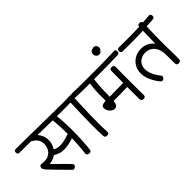

<svg xmlns="http://www.w3.org/2000/svg" viewBox="-33 -1872 2748 2748"><g transform="rotate(-45 1340.5 -498.5)"><path d="M376 20Q366 20 360 15Q354 10 347 3Q281 -63 216.5 -129.5Q152 -196 88 -263Q68 -288 61.5 -304.5Q55 -321 61 -336Q67 -353 76 -358Q85 -363 97.5 -362Q110 -361 126 -360Q180 -354 219 -367.5Q258 -381 283.5 -407.5Q309 -434 321 -468.5Q333 -503 333 -537Q333 -577 319 -606.5Q305 -636 283.5 -655.5Q262 -675 239 -686Q230 -692 225 -701Q220 -710 220 -721Q220 -738 232.5 -745Q245 -752 259 -753Q273 -755 285 -747Q326 -726 355.5 -692.5Q385 -659 401 -619Q417 -579 417 -537Q417 -482 397 -433Q377 -384 338.5 -346.5Q300 -309 245.5 -290.5Q191 -272 123 -278L163 -299Q187 -274 216.5 -245Q246 -216 278 -184.5Q310 -153 342.5 -120.5Q375 -88 406 -56Q414 -47 419.5 -39.5Q425 -32 425 -23Q425 -14 417.5 -4Q410 6 398.5 13Q387 20 376 20ZM478 -277Q424 -277 384 -292.5Q344 -308 308 -330Q298 -336 291 -346Q284 -356 284 -369Q284 -386 295.5 -398.5Q307 -411 323 -411Q328 -411 331.5 -410Q335 -409 339 -407Q356 -396 375 -384.5Q394 -373 419 -366Q444 -359 478 -359Q513 -359 555 -367.5Q597 -376 652 -395Q657 -397 661.5 -398Q666 -399 671 -398Q686 -397 697 -385.5Q708 -374 708 -357Q708 -344 701.5 -334Q695 -324 684 -319Q624 -297 573.5 -287Q523 -277 478 -277ZM691 15Q669 13 658 3Q647 -7 649 -24Q659 -102 664.5 -189.5Q670 -277 670.5 -367Q671 -457 667 -544Q663 -631 653 -710Q652 -723 657 -733.5Q662 -744 672 -750.5Q682 -757 695 -757Q713 -757 724 -745.5Q735 -734 737 -715Q747 -635 751.5 -546.5Q756 -458 755.5 -367Q755 -276 750 -187.5Q745 -99 736 -19Q734 2 722 9.5Q710 17 691 15ZM895 -688Q786 -688 674 -689.5Q562 -691 448.5 -693Q335 -695 221.5 -696.5Q108 -698 -5 -698Q-43 -698 -44 -736Q-45 -774 -7 -774Q106 -774 218.5 -772.5Q331 -771 444 -769Q557 -767 669.5 -765.5Q782 -764 893 -764Q911 -764 920.5 -756Q930 -748 931 -728Q931 -709 922.5 -698.5Q914 -688 895 -688Z M1050 16Q1031 16 1021 7Q1011 -2 1010 -23Q1004 -133 1005 -252Q1006 -371 1010 -491Q1014 -611 1018 -722Q1019 -739 1030 -748Q1041 -757 1060 -757Q1082 -757 1092.5 -747.5Q1103 -738 1103 -719Q1100 -635 1096.5 -546.5Q1093 -458 1090.5 -368Q1088 -278 1088.5 -190Q1089 -102 1094 -20Q1096 -1 1083.5 7.5Q1071 16 1050 16ZM882 -688Q864 -688 853 -697Q842 -706 843 -728Q844 -751 855.5 -758Q867 -765 884 -764Q978 -762 1069.5 -765.5Q1161 -769 1242 -764Q1259 -763 1269.5 -756Q1280 -749 1279 -726Q1278 -704 1267.5 -695.5Q1257 -687 1240 -688Q1159 -693 1067.5 -691Q976 -689 882 -688Z M1224 -688Q1208 -688 1199.5 -697.5Q1191 -707 1191 -726Q1191 -767 1224 -765Q1292 -764 1366.5 -763.5Q1441 -763 1519 -763Q1597 -763 1675.5 -763.5Q1754 -764 1829 -766Q1904 -768 1973 -771Q1993 -773 2001.5 -761Q2010 -749 2010 -732Q2009 -716 2001.5 -705Q1994 -694 1974 -693Q1905 -691 1829.5 -689.5Q1754 -688 1675.5 -687.5Q1597 -687 1518.5 -687Q1440 -687 1365.5 -687Q1291 -687 1224 -688ZM1789 14Q1770 13 1759.5 3.5Q1749 -6 1749 -26Q1748 -125 1748 -218.5Q1748 -312 1748.5 -405Q1749 -498 1750 -595Q1751 -615 1761.5 -624.5Q1772 -634 1791 -633Q1811 -632 1823 -622Q1835 -612 1834 -591Q1833 -519 1832.5 -449Q1832 -379 1832 -309Q1832 -239 1832.5 -167.5Q1833 -96 1834 -19Q1834 -2 1821.5 6.5Q1809 15 1789 14ZM1401 -177Q1376 -177 1352 -194Q1328 -211 1312 -238Q1296 -265 1296 -296Q1296 -316 1306.5 -327.5Q1317 -339 1338 -344.5Q1359 -350 1390 -351Q1390 -380 1390 -408Q1390 -436 1390 -464Q1390 -528 1394.5 -584.5Q1399 -641 1406 -690Q1409 -708 1420.5 -721Q1432 -734 1449 -734Q1462 -734 1472 -727.5Q1482 -721 1487.5 -710Q1493 -699 1491 -687Q1484 -638 1479.5 -582Q1475 -526 1474 -464Q1473 -436 1473 -408Q1473 -380 1472 -351Q1553 -351 1621.5 -353.5Q1690 -356 1769 -356Q1785 -356 1796.5 -344Q1808 -332 1808 -314Q1808 -298 1796.5 -286Q1785 -274 1769 -273L1467 -269Q1465 -234 1456 -214Q1447 -194 1433 -185.5Q1419 -177 1401 -177Z M1794 -884Q1769 -884 1750.5 -903Q1732 -922 1732 -950Q1732 -970 1744.5 -988.5Q1757 -1007 1779 -1008Q1784 -1013 1791.5 -1015Q1799 -1017 1812 -1017Q1825 -1017 1837 -1009Q1849 -1001 1857 -987.5Q1865 -974 1865 -957Q1865 -941 1858.5 -930Q1852 -919 1840 -911Q1836 -901 1825 -892.5Q1814 -884 1794 -884Z M2169 20Q2160 20 2153 16Q2146 12 2139 5Q2108 -32 2081 -78.5Q2054 -125 2037.5 -175.5Q2021 -226 2021 -275Q2021 -346 2054.5 -402Q2088 -458 2145.5 -490Q2203 -522 2273 -522Q2316 -522 2351 -511Q2386 -500 2413 -481.5Q2440 -463 2458.5 -440Q2477 -417 2488 -393L2469 -389L2478 -763Q2479 -781 2490 -789Q2501 -797 2519 -797Q2539 -797 2550.5 -786.5Q2562 -776 2561 -758Q2559 -712 2557 -655.5Q2555 -599 2553.5 -537.5Q2552 -476 2551.5 -415Q2551 -354 2551 -299Q2552 -254 2553 -205Q2554 -156 2555 -115Q2555 -91 2555 -69Q2555 -47 2553 -25Q2552 -8 2540.5 1Q2529 10 2508 9Q2489 9 2479 -0.5Q2469 -10 2469 -30L2467 -216Q2466 -281 2443 -331.5Q2420 -382 2377.5 -410.5Q2335 -439 2277 -439Q2228 -439 2189.5 -418.5Q2151 -398 2128.5 -361Q2106 -324 2106 -275Q2106 -238 2119 -197.5Q2132 -157 2154.5 -118.5Q2177 -80 2203 -49Q2208 -43 2211 -37.5Q2214 -32 2214 -24Q2214 -14 2207.5 -4Q2201 6 2191 13Q2181 20 2169 20ZM2253 -679Q2232 -679 2206 -679Q2180 -679 2153 -679Q2126 -679 2102 -679.5Q2078 -680 2060 -680Q2046 -680 2036 -690.5Q2026 -701 2026 -719Q2026 -735 2034.5 -746.5Q2043 -758 2057 -758Q2075 -758 2099.5 -757.5Q2124 -757 2151.5 -757Q2179 -757 2205.5 -757Q2232 -757 2253 -757Q2310 -757 2361 -758Q2412 -759 2463.5 -761.5Q2515 -764 2570.5 -768Q2626 -772 2691 -777Q2706 -778 2715 -767Q2724 -756 2725 -740Q2726 -724 2719 -712.5Q2712 -701 2697 -699Q2631 -694 2574.5 -690.5Q2518 -687 2466 -684.5Q2414 -682 2362 -680.5Q2310 -679 2253 -679Z"/></g></svg>

Font: Playpen Sans Deva
Style: Regular
Weight: 400
Designer: Pooja Saxena, Gunjan Panchal, Laura Meseguer, Veronika Burian, José Scaglione
Foundry: TypeTogether
Version: Version 2.000